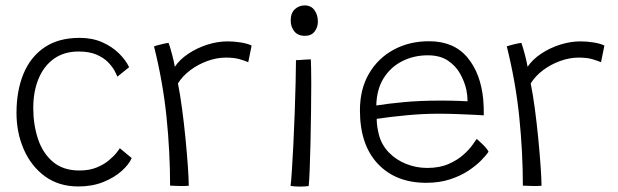

<svg xmlns="http://www.w3.org/2000/svg" viewBox="-20 -687 2284 710"><path d="M467 -102.5Q457 -79 430 -54.8Q403 -30.5 362.2 -14Q321.5 2.5 270 2.5Q197.5 2.5 146.5 -34.8Q95.5 -72 68.2 -134Q41 -196 41 -269.5Q41 -352 67 -414.5Q93 -477 144.8 -512Q196.5 -547 274.5 -547Q321 -547 357.5 -531Q394 -515 419.5 -490Q445 -465 457.5 -438.5L414 -403.5Q411.5 -410.5 403.5 -425.5Q395.5 -440.5 379.5 -457Q363.5 -473.5 337 -485Q310.5 -496.5 270.5 -496.5Q217 -496.5 179.5 -469.8Q142 -443 122.5 -395.8Q103 -348.5 103 -287.5Q103 -226 120.5 -173.2Q138 -120.5 175.8 -88.5Q213.5 -56.5 274 -56.5Q310 -56.5 337 -67.5Q364 -78.5 382.2 -93.8Q400.5 -109 410.8 -122Q421 -135 423 -139Z M626.5 -440Q644 -466.5 676 -488Q708 -509.5 746.5 -521.8Q785 -534 822 -534Q845.5 -534 870.5 -530Q895.5 -526 910.5 -518.5L898 -457Q885.5 -462.5 865.8 -468.2Q846 -474 815 -474Q781.5 -474 747 -461.5Q712.5 -449 683.8 -427.5Q655 -406 638 -378.5Q646 -339.5 653.2 -285.2Q660.5 -231 666 -174.5Q671.5 -118 674.8 -71Q678 -24 678 0Q665.5 1 644.8 0.8Q624 0.5 609 -0.5Q609 -124.5 595.8 -254.2Q582.5 -384 549.5 -515.5Q559 -519 577.8 -523.5Q596.5 -528 603.5 -528.5Q610 -510 617 -483Q624 -456 626.5 -440Z M1108 -554.5Q1081.5 -554.5 1068.2 -571.2Q1055 -588 1055 -611Q1055 -638.5 1070.2 -652.8Q1085.5 -667 1107 -667Q1130 -667 1142.8 -649.5Q1155.5 -632 1155.5 -607Q1155.5 -586 1143.2 -570.2Q1131 -554.5 1108 -554.5ZM1121.5 1Q1114.5 2 1105.5 2.5Q1096.5 3 1088.5 3Q1078 3 1069.5 2.2Q1061 1.5 1054.5 0.5Q1056.5 -12.5 1059.2 -54Q1062 -95.5 1064.8 -152.2Q1067.5 -209 1069.8 -269.5Q1072 -330 1073.2 -382Q1074.5 -434 1074.5 -464.5Q1078 -464.5 1089.2 -465.2Q1100.5 -466 1112.2 -466.8Q1124 -467.5 1129.5 -467.5Q1130 -455 1130.5 -431.8Q1131 -408.5 1131 -378.5Q1131 -331.5 1130.2 -273.5Q1129.5 -215.5 1128.2 -159.2Q1127 -103 1125.2 -59.8Q1123.5 -16.5 1121.5 1Z M1786.5 -126Q1778.5 -113.5 1760 -94.5Q1741.5 -75.5 1712.8 -56.2Q1684 -37 1644.8 -24Q1605.5 -11 1556 -11Q1443.5 -11 1377.2 -81.2Q1311 -151.5 1311 -279Q1311 -357.5 1344.5 -414.8Q1378 -472 1435.8 -503.2Q1493.5 -534.5 1566.5 -534.5Q1658 -534.5 1708 -475Q1758 -415.5 1767 -318.5Q1769.5 -289.5 1769 -260.5Q1761 -261 1733.2 -262.5Q1705.5 -264 1669.5 -265.2Q1633.5 -266.5 1601 -266.5Q1545.5 -266.5 1484.2 -260.8Q1423 -255 1373 -247.5Q1373 -231.5 1375.5 -216.5Q1378 -201.5 1381.5 -187.5Q1391.5 -150.5 1418.2 -123Q1445 -95.5 1482 -80.8Q1519 -66 1560 -66Q1606 -66 1639.2 -80.8Q1672.5 -95.5 1694.5 -115.5Q1716.5 -135.5 1728.2 -152.5Q1740 -169.5 1743 -173.5Q1749.5 -168 1765.5 -152.5Q1781.5 -137 1786.5 -126ZM1371.5 -297Q1416 -304 1475.2 -309.5Q1534.5 -315 1609.5 -315Q1648 -315 1673.2 -314Q1698.5 -313 1709 -312.5Q1709 -333 1704.5 -355.5Q1698 -384.5 1681.8 -414Q1665.5 -443.5 1636.2 -463Q1607 -482.5 1562 -482.5Q1511 -482.5 1468.2 -461.2Q1425.5 -440 1399.2 -398.8Q1373 -357.5 1371.5 -297Z M1931 -440Q1948.5 -466.5 1980.5 -488Q2012.5 -509.5 2051 -521.8Q2089.5 -534 2126.5 -534Q2150 -534 2175 -530Q2200 -526 2215 -518.5L2202.5 -457Q2190 -462.5 2170.2 -468.2Q2150.5 -474 2119.5 -474Q2086 -474 2051.5 -461.5Q2017 -449 1988.2 -427.5Q1959.5 -406 1942.5 -378.5Q1950.5 -339.5 1957.8 -285.2Q1965 -231 1970.5 -174.5Q1976 -118 1979.2 -71Q1982.5 -24 1982.5 0Q1970 1 1949.2 0.8Q1928.5 0.5 1913.5 -0.5Q1913.5 -124.5 1900.2 -254.2Q1887 -384 1854 -515.5Q1863.5 -519 1882.2 -523.5Q1901 -528 1908 -528.5Q1914.5 -510 1921.5 -483Q1928.5 -456 1931 -440Z"/></svg>

Font: Grandstander ExtraLight
Style: Regular
Weight: 200
Designer: Tyler Finck
Foundry: Etcetera Type Co
Version: Version 1.200; ttfautohint (v1.8.3)